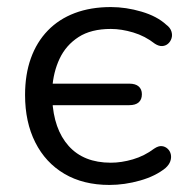

<svg xmlns="http://www.w3.org/2000/svg" viewBox="-20 -515 531 544"><path d="M290 9Q216 9 162.5 -22.5Q109 -54 80 -111.5Q51 -169 51 -246Q51 -304 67.5 -350Q84 -396 115.5 -428.5Q147 -461 192 -478Q237 -495 294 -495Q337 -495 381 -482Q425 -469 451 -445Q462 -437 465.5 -426.5Q469 -416 466 -406.5Q463 -397 456 -391Q449 -385 439.5 -384.5Q430 -384 419 -391Q391 -413 357.5 -423Q324 -433 294 -433Q238 -433 202.5 -410Q167 -387 149 -349Q131 -311 128 -264L110 -278H346Q364 -278 373 -270Q382 -262 382 -248Q382 -233 373 -225Q364 -217 346 -217H110L128 -234Q132 -149 174.5 -101.5Q217 -54 294 -54Q324 -54 356.5 -63.5Q389 -73 417 -94Q429 -102 438.5 -101Q448 -100 455 -93.5Q462 -87 464 -77.5Q466 -68 462.5 -58Q459 -48 449 -39Q421 -16 377 -3.5Q333 9 290 9Z"/></svg>

Font: Nunito
Style: Regular
Weight: 400
Designer: Vernon Adams
Foundry: Vernon Adams
Version: Version 3.602